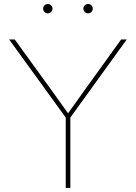

<svg xmlns="http://www.w3.org/2000/svg" viewBox="-20 -921 665 941"><path d="M302.2 0V-344.7L24.9 -727.5H52.2L228.5 -484.4Q251.5 -453.1 273.4 -421.9Q295.4 -390.6 317.9 -359.4H309.1Q331.5 -390.6 353.8 -421.9Q376 -453.1 398.4 -484.4L573.7 -727.5H601.1L324.7 -344.7V0ZM411.6 -855.5Q402.3 -855.5 395.5 -862.3Q388.7 -869.1 388.7 -878.4Q388.7 -888.2 395.5 -894.8Q402.3 -901.4 411.6 -901.4Q421.4 -901.4 428 -894.8Q434.6 -888.2 434.6 -878.4Q434.6 -869.1 427.7 -862.3Q420.9 -855.5 411.6 -855.5ZM214.4 -855.5Q205.1 -855.5 198.2 -862.3Q191.4 -869.1 191.4 -878.4Q191.4 -888.2 198.2 -894.8Q205.1 -901.4 214.4 -901.4Q224.1 -901.4 230.7 -894.8Q237.3 -888.2 237.3 -878.4Q237.3 -869.1 230.5 -862.3Q223.6 -855.5 214.4 -855.5Z"/></svg>

Font: Inter 20pt Thin
Style: Regular
Weight: 250
Version: Version 4.001;git-66647c0bb